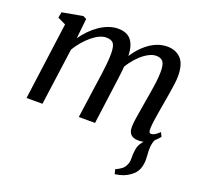

<svg xmlns="http://www.w3.org/2000/svg" viewBox="-136 -722 1188 1122"><g transform="rotate(20 458.0 -161.0)"><path d="M686 242.5 678.5 214Q700.5 204 714.5 193.5Q728.5 183 736.5 166.5Q747 147 746 120.8Q745 94.5 749.5 67.5Q753 40.5 768.2 21.2Q783.5 2 794 -12L854.5 -48.5Q836.5 -27.5 830.8 -5.2Q825 17 825.5 45Q826 57.5 827.2 72Q828.5 86.5 828.5 99.5Q828.5 132.5 817.8 159.5Q807 186.5 779 207Q761.5 220.5 739.8 229Q718 237.5 686 242.5ZM219 -553 206 -428.5Q225 -456 248.8 -480.5Q272.5 -505 299.8 -523.8Q327 -542.5 356.2 -553.2Q385.5 -564 415.5 -564Q452 -564 476 -549.5Q500 -535 512.2 -504.5Q524.5 -474 525 -424.5Q525.5 -419.5 525 -413.2Q524.5 -407 524.2 -400.2Q524 -393.5 523 -386L507.5 -404Q525.5 -438.5 549 -467.5Q572.5 -496.5 600 -518.2Q627.5 -540 658.2 -552Q689 -564 721.5 -564Q773.5 -564 805.8 -531Q838 -498 838 -421.5Q838 -401 834 -370.8Q830 -340.5 824.5 -307.5Q819 -274.5 814 -246Q809.5 -220 804.5 -191Q799.5 -162 795.5 -134Q791.5 -106 790.5 -83.5Q789.5 -66.5 793 -59Q796.5 -51.5 804.5 -51.5Q815 -51.5 826.8 -58.2Q838.5 -65 856 -81.5L868.5 -56.5Q863 -49 847.2 -33Q831.5 -17 806.5 -3.5Q781.5 10 750 10Q725.5 10 711.2 2Q697 -6 691 -20.2Q685 -34.5 685.5 -54Q686 -74 690.2 -102.8Q694.5 -131.5 700 -162.8Q705.5 -194 710 -223.5Q714.5 -251.5 720.2 -284.5Q726 -317.5 730 -350.8Q734 -384 734 -412.5Q734 -458.5 720.2 -474.8Q706.5 -491 678 -491Q657.5 -491 633.8 -479Q610 -467 586.2 -445.5Q562.5 -424 541.5 -395.5Q520.5 -367 505.5 -334L524.5 -394Q523.5 -371.5 520.8 -345.2Q518 -319 514.5 -292.8Q511 -266.5 508 -243.5L475.5 0H374.5L405.5 -221.5Q410 -250 414.5 -283.8Q419 -317.5 422.2 -350.8Q425.5 -384 425.5 -412Q425 -459.5 412 -475.5Q399 -491.5 366.5 -491.5Q347 -491.5 324.2 -480.8Q301.5 -470 278.5 -450.8Q255.5 -431.5 234.5 -406.8Q213.5 -382 197 -354.5L148.5 0H49.5L114 -481L63.5 -505L70.5 -540.5L198.5 -563.5Z"/></g></svg>

Font: Merriweather 28pt
Style: Italic
Weight: 400
Italic angle: -7.8°
Version: Version 2.101